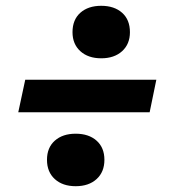

<svg xmlns="http://www.w3.org/2000/svg" viewBox="-20 -680 600 662"><path d="M428 -569Q428 -528 401 -503.5Q374 -479 329 -479Q284 -479 257 -503.5Q230 -528 230 -569Q230 -612 257 -636Q284 -660 329 -660Q374 -660 401 -636Q428 -612 428 -569ZM340 -129Q340 -87 313 -62.5Q286 -38 241 -38Q196 -38 169 -62.5Q142 -87 142 -129Q142 -171 169 -195Q196 -219 241 -219Q286 -219 313 -195Q340 -171 340 -129ZM519 -405 496 -293H43L67 -405Z"/></svg>

Font: Roboto Serif
Style: Bold Italic
Weight: 700
Italic angle: -10°
Designer: Greg Gazdowicz
Foundry: Commercial Type
Version: Version 1.008